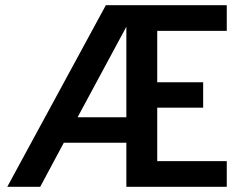

<svg xmlns="http://www.w3.org/2000/svg" viewBox="-20 -720 947 740"><path d="M586 -601V-403H763V-305H586V-99H854V0H467V-170H226L135 0H8L388 -700H854V-601ZM279 -268H467V-617Z"/></svg>

Font: Albert Sans SemiBold
Style: Regular
Weight: 600
Designer: Andreas Rasmussen
Foundry: a.Foundry
Version: Version 1.025